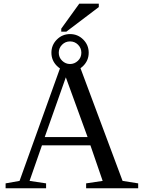

<svg xmlns="http://www.w3.org/2000/svg" viewBox="-20 -1001 762 1021"><path d="M225.1 -25.9V0H9.8V-25.9L84 -39.1L307.1 -660.2H399.9L631.8 -39.1L714.8 -25.9V0H438V-25.9L525.9 -39.1L460.9 -228H203.1L137.2 -39.1ZM330.1 -589.8 217.8 -272H445.8ZM451.7 -720.7Q451.7 -679.7 422.6 -650.6Q393.6 -621.6 352.5 -621.6Q311.5 -621.6 282.5 -650.6Q253.4 -679.7 253.4 -720.7Q253.4 -761.7 282.5 -790.8Q311.5 -819.8 352.5 -819.8Q393.6 -819.8 422.6 -790.8Q451.7 -761.7 451.7 -720.7ZM412.6 -720.7Q412.6 -745.6 395 -763.2Q377.4 -780.8 352.5 -780.8Q327.6 -780.8 310.1 -763.2Q292.5 -745.6 292.5 -720.7Q292.5 -695.3 310.5 -678Q328.6 -660.6 352.5 -660.6Q376 -660.6 394.3 -677.7Q412.6 -694.8 412.6 -720.7ZM305.7 -832.5V-848.6L401.4 -981.4H505.4V-963.4L332.5 -832.5Z"/></svg>

Font: Times New Roman
Style: Regular
Weight: 400
Designer: Steve Matteson
Foundry: Ascender Corporation
Version: Version 2.00.3